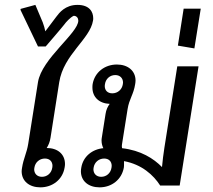

<svg xmlns="http://www.w3.org/2000/svg" viewBox="-20 -778 894 805"><path d="M168.3 -113.3C188.3 -113.3 200 -100.8 200 -82.5C200 -80 199.2 -77.5 199.2 -75C195.8 -52.5 178.3 -36.7 155.8 -36.7C135.8 -36.7 123.3 -50 123.3 -68.3C123.3 -70.8 124.2 -72.5 124.2 -75C127.5 -97.5 145.8 -113.3 168.3 -113.3ZM65.8 -736.7 139.2 -583.3H171.7C171.7 -583.3 240 -662.5 250 -675.8C255 -683.3 275 -705.8 289.2 -711.7C302.5 -711.7 308.3 -700.8 308.3 -691.7C308.3 -639.2 155 -532.5 139.2 -433.3L98.3 -175C92.5 -137.5 78.3 -113.3 72.5 -75C71.7 -70 70.8 -65 70.8 -60C70.8 -18.3 103.3 7.5 149.2 7.5C200 7.5 242.5 -25 250.8 -75C251.7 -80 252.5 -85 252.5 -90C252.5 -131.7 221.7 -157.5 175.8 -157.5C183.3 -169.2 189.2 -183.3 191.7 -200L228.3 -433.3C246.7 -550 357.5 -613.3 370 -691.7C370.8 -695 370.8 -698.3 370.8 -701.7C370.8 -727.5 355.8 -757.5 305 -757.5C253.3 -757.5 228.3 -724.2 215.8 -707.5C201.7 -689.2 184.2 -665.8 170 -646.7C167.5 -658.3 164.2 -671.7 159.2 -684.2L128.3 -757.5L66.7 -740.8Z M416.7 -113.3C436.7 -113.3 448.3 -100.8 448.3 -82.5C448.3 -80 447.5 -77.5 447.5 -75C444.2 -52.5 426.7 -36.7 404.2 -36.7C384.2 -36.7 371.7 -50 371.7 -68.3C371.7 -70.8 372.5 -72.5 372.5 -75C375.8 -97.5 394.2 -113.3 416.7 -113.3ZM450.8 -386.7C430.8 -386.7 419.2 -399.2 419.2 -417.5C419.2 -420 420 -422.5 420 -425C423.3 -447.5 440.8 -463.3 463.3 -463.3C483.3 -463.3 495.8 -450 495.8 -431.7C495.8 -429.2 495 -427.5 495 -425C491.7 -402.5 473.3 -386.7 450.8 -386.7ZM413.3 -156.7C366.7 -152.5 328.3 -121.7 320.8 -75C320 -70 319.2 -65 319.2 -60C319.2 -18.3 351.7 7.5 397.5 7.5C448.3 7.5 490 -25 499.2 -75C500 -80 500 -84.2 500 -89.2V-102.5C575 -88.3 623.3 -44.2 651.7 0H733.3L812.5 -500H723.3L669.2 -158.3C665 -132.5 661.7 -103.3 659.2 -77.5C624.2 -113.3 570.8 -147.5 491.7 -156.7C491.7 -159.2 490.8 -161.7 490.8 -165C490.8 -169.2 491.7 -174.2 492.5 -179.2L515 -320.8C521.7 -363.3 540 -381.7 546.7 -425C547.5 -430 548.3 -435 548.3 -440C548.3 -481.7 515.8 -507.5 470 -507.5C419.2 -507.5 376.7 -475 368.3 -425C367.5 -420 367.5 -415.8 367.5 -410.8C367.5 -370.8 395.8 -344.2 440 -342.5C431.7 -331.7 425 -317.5 422.5 -300L406.7 -200C405.8 -195.8 405.8 -191.7 405.8 -188.3C405.8 -175.8 409.2 -165 413.3 -156.7Z M725.8 -586.7 795 -575 821.7 -741.7H750Z"/></svg>

Font: Boon Medium
Style: Italic
Weight: 500
Italic angle: -9°
Designer: Sungsit Sawaiwan
Foundry: FontUni
Version: Version 3.0